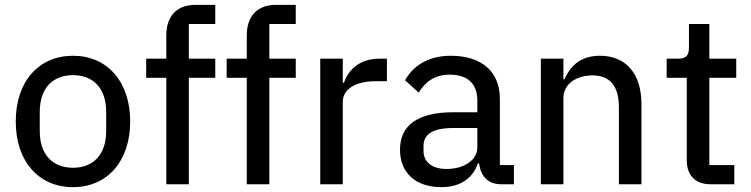

<svg xmlns="http://www.w3.org/2000/svg" viewBox="-20 -760 3099 792"><path d="M281 12C422 12 517 -94 517 -259C517 -424 422 -530 281 -530C140 -530 45 -424 45 -259C45 -94 140 12 281 12ZM281 -68C200 -68 144 -119 144 -220V-298C144 -399 200 -450 281 -450C362 -450 418 -399 418 -298V-220C418 -119 362 -68 281 -68Z M666 0H759V-439H868V-518H759V-661H868V-740H787C706 -740 666 -690 666 -614V-518H583V-439H666Z M998 0H1091V-439H1200V-518H1091V-661H1200V-740H1119C1038 -740 998 -690 998 -614V-518H915V-439H998Z M1394 0V-340C1394 -391 1444 -425 1530 -425H1576V-518H1545C1462 -518 1416 -470 1399 -419H1394V-518H1301V0Z M2100 0V-79H2042V-352C2042 -464 1968 -530 1839 -530C1743 -530 1682 -485 1651 -429L1707 -378C1734 -422 1773 -452 1834 -452C1912 -452 1949 -413 1949 -344V-297H1851C1703 -297 1630 -243 1630 -143C1630 -48 1693 12 1801 12C1875 12 1930 -22 1951 -86H1956C1963 -36 1990 0 2047 0ZM1822 -63C1764 -63 1727 -90 1727 -138V-158C1727 -206 1765 -232 1850 -232H1949V-152C1949 -100 1895 -63 1822 -63Z M2304 0V-355C2304 -418 2363 -449 2424 -449C2497 -449 2533 -404 2533 -317V0H2626V-331C2626 -457 2561 -530 2455 -530C2377 -530 2333 -490 2309 -433H2304V-518H2211V0Z M3009 0V-79H2906V-439H3017V-518H2906V-661H2822V-566C2822 -531 2811 -518 2776 -518H2730V-439H2813V-98C2813 -38 2847 0 2911 0Z"/></svg>

Font: IBM Plex Devanagari Text
Style: Regular
Weight: 450
Designer: Mike Abbink, Paul van der Laan, Pieter van Rosmalen, Erin McLaughlin
Foundry: Bold Monday
Version: Version 1.0